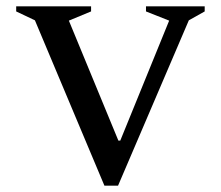

<svg xmlns="http://www.w3.org/2000/svg" viewBox="-20 -580 697 605"><path d="M309 5 90 -516 31 -544V-560H267V-544L197 -515L353 -137H359L513 -515L440 -544V-560H625V-544L575 -516L352 5Z"/></svg>

Font: Spectral SC Medium
Style: Regular
Weight: 500
Designer: Jean-Baptiste Levee
Foundry: Production Type
Version: Version 2.001